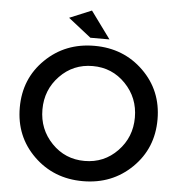

<svg xmlns="http://www.w3.org/2000/svg" viewBox="-60 -959 959 1022"><g transform="rotate(5 420.0 -447.5)"><path d="M496 -757H394L272 -853L390 -902ZM595.5 -534Q524 -608 420 -608Q316 -608 244.5 -534Q173 -460 173 -354.5Q173 -249 244.5 -175Q316 -101 420 -101Q524 -101 595.5 -175Q667 -249 667 -354.5Q667 -460 595.5 -534ZM682 -96.5Q576 7 420 7Q264 7 158 -96.5Q52 -200 52 -354.5Q52 -509 158 -612.5Q264 -716 420 -716Q576 -716 682 -612.5Q788 -509 788 -354.5Q788 -200 682 -96.5Z"/></g></svg>

Font: Montserrat Alternates
Style: Regular
Weight: 400
Designer: Julieta Ulanovsky
Foundry: Julieta Ulanovsky
Version: Version 2.001